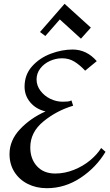

<svg xmlns="http://www.w3.org/2000/svg" viewBox="-20 -977 580 1008"><path d="M488 -656 427 -606Q399 -636 370.5 -653.5Q342 -671 306 -671Q273 -671 242 -657Q211 -643 191.5 -617.5Q172 -592 172 -560Q172 -528 192 -501Q212 -474 243.5 -458.5Q275 -443 309 -443Q322 -443 334.5 -444Q347 -445 355 -450L364 -422Q277 -396 208 -339.5Q139 -283 139 -203Q139 -143 174 -104.5Q209 -66 270 -66Q320 -66 368.5 -85.5Q417 -105 454 -136Q491 -167 511 -200L534 -180Q485 -98 403 -43.5Q321 11 226 11Q170 11 125.5 -11.5Q81 -34 55.5 -74.5Q30 -115 30 -168Q30 -240 85 -298.5Q140 -357 219 -392Q169 -404 139 -439.5Q109 -475 109 -522Q109 -585 148.5 -629Q188 -673 246.5 -695Q305 -717 361 -717Q435 -717 488 -656ZM457 -832 405 -774 294 -875 218 -788 190 -809 319 -957Z"/></svg>

Font: Amita
Style: Regular
Weight: 400
Designer: Eduardo Rodriguez Tunni, Modular Infotech, Brian J. Bonislawsky
Foundry: Eduardo Rodriguez Tunni, Modular Infotech, Brian J. Bonislawsky
Version: Version 1.004